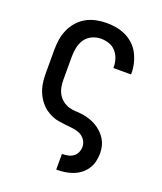

<svg xmlns="http://www.w3.org/2000/svg" viewBox="-138 -617 775 920"><g transform="rotate(20 250.0 -156.5)"><path d="M259 215V135H260Q275 135 289.5 132Q304 129 316 120.5Q328 112 334 98Q340 84 340 70Q340 51 329 35Q318 19 301 11.5Q284 4 265.5 2Q247 0 228.5 -2Q210 -4 191.5 -7Q173 -10 156 -17.5Q139 -25 124 -36Q109 -47 97 -61.5Q85 -76 76.5 -92.5Q68 -109 63 -126.5Q58 -144 56 -162.5Q54 -181 54 -200V-320Q54 -347 58 -373.5Q62 -400 73 -425Q84 -450 102 -470.5Q120 -491 143.5 -504Q167 -517 193.5 -522.5Q220 -528 247 -528Q272 -528 297 -523.5Q322 -519 345 -508Q368 -497 386.5 -479.5Q405 -462 416.5 -439.5Q428 -417 434 -392.5Q440 -368 440 -342V-336H350V-340Q350 -361 343.5 -381.5Q337 -402 323 -418Q309 -434 288.5 -441Q268 -448 247 -448Q224 -448 202 -438Q180 -428 167 -409Q154 -390 149 -366.5Q144 -343 144 -320V-200Q144 -182 147.5 -163.5Q151 -145 160.5 -129Q170 -113 185 -101.5Q200 -90 217.5 -85Q235 -80 253.5 -79.5Q272 -79 290 -76Q308 -73 325.5 -67Q343 -61 359 -51.5Q375 -42 388.5 -29Q402 -16 411.5 -0.5Q421 15 425.5 33Q430 51 430 70Q430 91 425 112Q420 133 408.5 150.5Q397 168 380 181Q363 194 343 201.5Q323 209 302 212Q281 215 260 215Z"/></g></svg>

Font: Iosevka Bendy Medium
Style: Regular
Weight: 500
Monospace: yes
Designer: Belleve Invis
Foundry: Belleve Invis
Version: Version 30.1.2